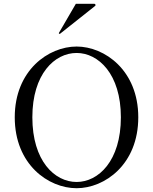

<svg xmlns="http://www.w3.org/2000/svg" viewBox="-20 -981 811 1015"><path d="M298 -803C297 -802 296 -802 295 -802C293 -802 291 -804 291 -805C291 -806 291 -806 292 -808L381 -961H478C482 -961 485 -958 485 -954C485 -952 485 -952 482 -949ZM385 14C533 14 711 -111 711 -361C711 -609 533 -735 385 -735C236 -735 58 -609 58 -361C58 -111 236 14 385 14ZM385 -19C269 -19 151 -130 151 -361C151 -590 269 -701 385 -701C500 -701 619 -590 619 -361C619 -130 500 -19 385 -19Z"/></svg>

Font: Shippori Mincho OTF
Style: Regular
Weight: 400
Designer: FONTDASU
Foundry: FONTDASU / Google Inc. / but / Adobe
Version: Version 3.300;hotconv 1.0.109;makeotfexe 2.5.65596